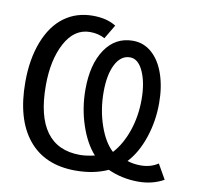

<svg xmlns="http://www.w3.org/2000/svg" viewBox="-79 -781 911 874"><g transform="rotate(10 376.5 -344.0)"><path d="M732.4 -19.5Q680.2 9.8 615.2 9.8Q540 9.8 474.1 -20Q409.2 9.8 324.7 9.8Q182.6 9.8 106.4 -83.3Q30.3 -176.3 30.3 -348.1Q30.3 -453.6 61.5 -534.4Q92.8 -615.2 149.2 -656.7Q205.6 -698.2 281.7 -698.2Q346.2 -698.2 388.7 -671.4L350.1 -606.4Q320.8 -623 281.7 -623Q209 -623 167 -545.2Q125 -467.3 125 -348.6Q125 -207 177.2 -135.5Q229.5 -64 332.5 -64Q361.8 -64 400.4 -73.2Q357.9 -120.1 331.8 -198.2Q305.7 -276.4 305.7 -362.3Q305.7 -478.5 352.8 -548.1Q399.9 -617.7 481 -617.7Q530.8 -617.7 568.6 -584.5Q606.4 -551.3 626.7 -491.9Q647 -432.6 647 -357.9Q647 -274.4 621.3 -198.2Q595.7 -122.1 550.8 -74.2Q580.6 -64.9 613.3 -64.9Q658.7 -64.9 693.4 -87.9ZM481 -541Q438.5 -541 413.8 -493.2Q389.2 -445.3 389.2 -365.7Q389.2 -283.7 414.1 -211.4Q439 -139.2 478.5 -103.5Q519 -147.9 542.2 -215.6Q565.4 -283.2 565.4 -360.4Q565.4 -437.5 542.2 -489.3Q519 -541 481 -541Z"/></g></svg>

Font: Arial
Style: Regular
Weight: 400
Designer: Steve Matteson
Foundry: Ascender Corporation
Version: Version 2.00.3